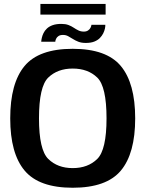

<svg xmlns="http://www.w3.org/2000/svg" viewBox="-20 -922 724 948"><path d="M339 5Q506 5 576.8 -79.8Q647.5 -164.5 647.5 -337.5Q647.5 -510.5 576.8 -595.8Q506 -681 339 -681Q172 -681 101.2 -596Q30.5 -511 30.5 -337.5Q30.5 -164.5 101.5 -79.8Q172.5 5 339 5ZM339 -92Q264.5 -92 218.5 -137Q172.5 -182 172.5 -337.5Q172.5 -495 218.5 -539.2Q264.5 -583.5 339 -583.5Q414 -583.5 460 -539.2Q506 -495 506 -337.5Q506 -182 460 -137Q414 -92 339 -92ZM403.5 -710Q429 -710 445.8 -716.8Q462.5 -723.5 473 -734.2Q483.5 -745 489.5 -757Q495.5 -769 498 -780.5Q500.5 -792 500 -799.5H431.5Q431 -793.5 427.2 -785.5Q423.5 -777.5 415 -771.8Q406.5 -766 394 -766Q379 -766 367.2 -771.8Q355.5 -777.5 344 -785.2Q332.5 -793 318 -798.5Q303.5 -804 283 -804Q258 -804 240.2 -797.8Q222.5 -791.5 211.5 -781Q200.5 -770.5 194.8 -758.5Q189 -746.5 186.5 -735.2Q184 -724 183.5 -716H253Q253 -722 256.8 -730.2Q260.5 -738.5 268.8 -744Q277 -749.5 291 -749.5Q305 -749.5 316.2 -743.5Q327.5 -737.5 339.5 -729.8Q351.5 -722 366.8 -716Q382 -710 403.5 -710ZM179.5 -850H501.5V-902.5H179.5Z"/></svg>

Font: Anybody Thin SemiBold
Style: Regular
Weight: 600
Version: Version 1.113;gftools[0.9.25]